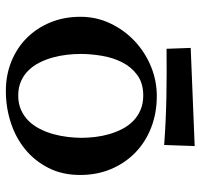

<svg xmlns="http://www.w3.org/2000/svg" viewBox="-34 -612 665 636"><g transform="rotate(90 298.0 -294.5)"><path d="M560.1 -228Q560.1 -168.9 536.9 -123.3Q513.7 -77.6 475.3 -46.1Q437 -14.6 386.7 1.7Q336.4 18.1 282.2 18.1Q228.5 18.1 183.3 -0.5Q138.2 -19 105.5 -52Q72.8 -85 54.4 -130.1Q36.1 -175.3 36.1 -229Q36.1 -281.7 57.9 -327.6Q79.6 -373.5 116 -408Q152.3 -442.4 199.7 -462.2Q247.1 -481.9 298.8 -481.9Q355 -481.9 402.8 -463.4Q450.7 -444.8 485.6 -411.1Q520.5 -377.4 540.3 -330.8Q560.1 -284.2 560.1 -228ZM437 -232.9Q437 -254.9 434.1 -278.6Q431.2 -302.2 424.6 -325Q418 -347.7 407.5 -367.9Q397 -388.2 381.3 -403.6Q365.7 -418.9 344.7 -428Q323.7 -437 296.9 -437Q255.9 -437 229 -417.2Q202.1 -397.5 186.8 -366.9Q171.4 -336.4 165.3 -299.8Q159.2 -263.2 159.2 -230Q159.2 -208 161.9 -184.3Q164.6 -160.6 170.9 -137.7Q177.2 -114.7 187.5 -94Q197.8 -73.2 213.1 -57.4Q228.5 -41.5 249.3 -32.2Q270 -22.9 296.9 -22.9Q324.2 -22.9 345.2 -32.5Q366.2 -42 381.6 -57.9Q397 -73.7 407.7 -95Q418.5 -116.2 424.8 -139.4Q431.2 -162.6 434.1 -186.8Q437 -210.9 437 -232.9ZM464.4 -607.4 460.9 -506.3Q380.9 -512.2 301.5 -513.7Q222.2 -515.1 142.1 -514.2L139.2 -594.2Z"/></g></svg>

Font: Original Surfer
Style: Regular
Weight: 400
Designer: Astigmatic (AOETI)
Foundry: Astigmatic (AOETI)
Version: Version 1.001